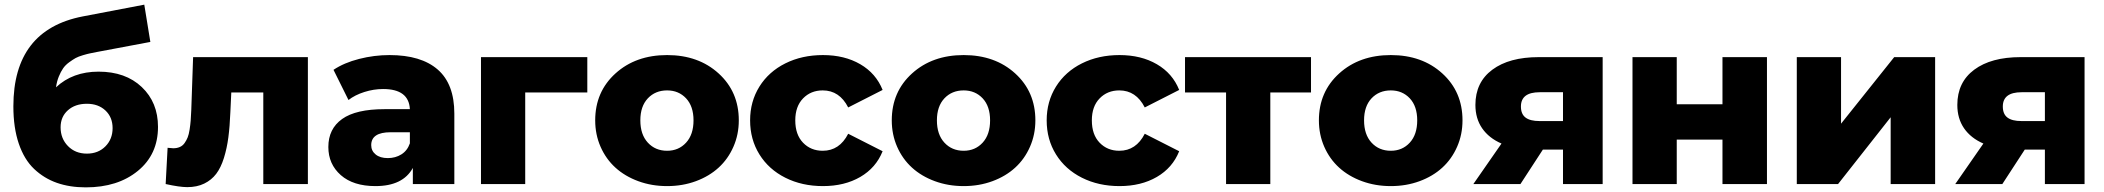

<svg xmlns="http://www.w3.org/2000/svg" viewBox="-20 -786 8986 820"><path d="M346.2 14.2Q277.8 14.2 222.9 -5.1Q168 -24.4 125.7 -64.5Q83.5 -104.5 60.3 -172.4Q37.1 -240.2 37.1 -332Q37.1 -658.2 333 -715.8L596.2 -766.1L622.1 -606.9L394 -564Q374.5 -560.1 364.5 -558.1Q354.5 -556.2 334.5 -550.3Q314.5 -544.4 303 -538.1Q291.5 -531.7 275.4 -520Q259.3 -508.3 249.5 -494.1Q239.7 -480 231.2 -459.2Q222.7 -438.5 219.2 -413.1Q290.5 -480 400.9 -480Q516.1 -480 585.4 -414.3Q654.8 -348.6 654.8 -244.1Q654.8 -126.5 568.8 -56.2Q482.9 14.2 346.2 14.2ZM351.1 -129.9Q399.4 -129.9 430.2 -160.9Q460.9 -191.9 460.9 -238.8Q460.9 -285.2 430.4 -314Q399.9 -342.8 351.1 -342.8Q300.8 -342.8 269.8 -314.9Q238.8 -287.1 238.8 -242.2Q238.8 -194.3 270.3 -162.1Q301.8 -129.9 351.1 -129.9Z M779.8 13.2Q747.1 13.2 687.5 0L695.8 -154.8Q713.4 -152.8 719.7 -152.8Q735.8 -152.8 748 -158.2Q760.3 -163.6 768.3 -175Q776.4 -186.5 781.5 -199.2Q786.6 -211.9 789.8 -232.7Q793 -253.4 794.4 -271.2Q795.9 -289.1 796.9 -315.9L804.7 -542H1294.9V0H1104.5V-391.1H967.8L963.9 -308.1Q961.4 -246.1 955.3 -199.5Q949.2 -152.8 936.3 -111.3Q923.3 -69.8 903.3 -43.5Q883.3 -17.1 852.3 -2Q821.3 13.2 779.8 13.2Z M1743.2 0V-68.8Q1700.7 8.8 1583.5 8.8Q1488.8 8.8 1435.5 -38.1Q1382.3 -85 1382.3 -158.2Q1382.3 -235.8 1441.2 -277.8Q1500 -319.8 1622.6 -319.8H1730.5Q1726.1 -405.8 1616.2 -405.8Q1576.2 -405.8 1536.1 -393.1Q1496.1 -380.4 1468.3 -358.9L1404.3 -487.8Q1449.7 -518.1 1513.9 -534.4Q1578.1 -550.8 1643.6 -550.8Q1778.3 -550.8 1849.4 -489Q1920.4 -427.2 1920.4 -300.8V0ZM1730.5 -173.8V-221.2H1648.4Q1565.4 -221.2 1565.4 -166Q1565.4 -141.6 1584.5 -126.2Q1603.5 -110.8 1636.2 -110.8Q1668.9 -110.8 1694.3 -126.7Q1719.7 -142.6 1730.5 -173.8Z M2034.2 0V-542H2488.3V-391.1H2223.1V0Z M2522 -272Q2522 -394 2608.6 -472.4Q2695.3 -550.8 2829.1 -550.8Q2962.9 -550.8 3049.1 -472.4Q3135.3 -394 3135.3 -272Q3135.3 -211.4 3112.3 -159.2Q3089.4 -106.9 3049.1 -70.1Q3008.8 -33.2 2951.9 -12.2Q2895 8.8 2829.1 8.8Q2763.2 8.8 2706.1 -12.2Q2648.9 -33.2 2608.4 -70.1Q2567.9 -106.9 2544.9 -159.2Q2522 -211.4 2522 -272ZM2829.1 -142.1Q2878.4 -142.1 2910.2 -176.8Q2941.9 -211.4 2941.9 -272Q2941.9 -332 2910.2 -366Q2878.4 -399.9 2829.1 -399.9Q2778.8 -399.9 2746.8 -366Q2714.8 -332 2714.8 -272Q2714.8 -211.4 2746.8 -176.8Q2778.8 -142.1 2829.1 -142.1Z M3494.6 8.8Q3405.3 8.8 3334.2 -26.9Q3263.2 -62.5 3223.4 -126.5Q3183.6 -190.4 3183.6 -272Q3183.6 -352.5 3223.4 -416.3Q3263.2 -480 3334.2 -515.4Q3405.3 -550.8 3494.6 -550.8Q3586.9 -550.8 3654.1 -511.7Q3721.2 -472.7 3749.5 -401.9L3602.5 -327.1Q3565.4 -399.9 3493.7 -399.9Q3442.9 -399.9 3409.7 -365.7Q3376.5 -331.5 3376.5 -272Q3376.5 -210.9 3409.7 -176.5Q3442.9 -142.1 3493.7 -142.1Q3565.4 -142.1 3602.5 -214.8L3749.5 -140.1Q3721.2 -69.3 3654.1 -30.3Q3586.9 8.8 3494.6 8.8Z M3788.6 -272Q3788.6 -394 3875.2 -472.4Q3961.9 -550.8 4095.7 -550.8Q4229.5 -550.8 4315.7 -472.4Q4401.9 -394 4401.9 -272Q4401.9 -211.4 4378.9 -159.2Q4356 -106.9 4315.7 -70.1Q4275.4 -33.2 4218.5 -12.2Q4161.6 8.8 4095.7 8.8Q4029.8 8.8 3972.7 -12.2Q3915.5 -33.2 3875 -70.1Q3834.5 -106.9 3811.5 -159.2Q3788.6 -211.4 3788.6 -272ZM4095.7 -142.1Q4145 -142.1 4176.8 -176.8Q4208.5 -211.4 4208.5 -272Q4208.5 -332 4176.8 -366Q4145 -399.9 4095.7 -399.9Q4045.4 -399.9 4013.4 -366Q3981.4 -332 3981.4 -272Q3981.4 -211.4 4013.4 -176.8Q4045.4 -142.1 4095.7 -142.1Z M4761.2 8.8Q4671.9 8.8 4600.8 -26.9Q4529.8 -62.5 4490 -126.5Q4450.2 -190.4 4450.2 -272Q4450.2 -352.5 4490 -416.3Q4529.8 -480 4600.8 -515.4Q4671.9 -550.8 4761.2 -550.8Q4853.5 -550.8 4920.7 -511.7Q4987.8 -472.7 5016.1 -401.9L4869.1 -327.1Q4832 -399.9 4760.3 -399.9Q4709.5 -399.9 4676.3 -365.7Q4643.1 -331.5 4643.1 -272Q4643.1 -210.9 4676.3 -176.5Q4709.5 -142.1 4760.3 -142.1Q4832 -142.1 4869.1 -214.8L5016.1 -140.1Q4987.8 -69.3 4920.7 -30.3Q4853.5 8.8 4761.2 8.8Z M5216.3 0V-391.1H5041V-542H5579.1V-391.1H5405.3V0Z M5612.8 -272Q5612.8 -394 5699.5 -472.4Q5786.1 -550.8 5919.9 -550.8Q6053.7 -550.8 6139.9 -472.4Q6226.1 -394 6226.1 -272Q6226.1 -211.4 6203.1 -159.2Q6180.2 -106.9 6139.9 -70.1Q6099.6 -33.2 6042.7 -12.2Q5985.8 8.8 5919.9 8.8Q5854 8.8 5796.9 -12.2Q5739.7 -33.2 5699.2 -70.1Q5658.7 -106.9 5635.7 -159.2Q5612.8 -211.4 5612.8 -272ZM5919.9 -142.1Q5969.2 -142.1 6001 -176.8Q6032.7 -211.4 6032.7 -272Q6032.7 -332 6001 -366Q5969.2 -399.9 5919.9 -399.9Q5869.6 -399.9 5837.6 -366Q5805.7 -332 5805.7 -272Q5805.7 -211.4 5837.6 -176.8Q5869.6 -142.1 5919.9 -142.1Z M6655.3 0V-147H6569.3L6473.6 0H6272.5L6392.6 -172.9Q6338.9 -196.3 6310.1 -238Q6281.2 -279.8 6281.2 -337.9Q6281.2 -434.6 6353.5 -488.3Q6425.8 -542 6551.3 -542H6824.7V0ZM6655.3 -269V-392.1H6555.7Q6475.6 -392.1 6475.6 -331.1Q6475.6 -298.8 6495.4 -283.9Q6515.1 -269 6554.7 -269Z M6952.1 0V-542H7141.1V-340.8H7336.4V-542H7526.4V0H7336.4V-189.9H7141.1V0Z M7653.8 0V-542H7842.8V-257.8L8069.8 -542H8244.6V0H8054.7V-285.2L7830.1 0Z M8713.4 0V-147H8627.4L8531.7 0H8330.6L8450.7 -172.9Q8397 -196.3 8368.2 -238Q8339.4 -279.8 8339.4 -337.9Q8339.4 -434.6 8411.6 -488.3Q8483.9 -542 8609.4 -542H8882.8V0ZM8713.4 -269V-392.1H8613.8Q8533.7 -392.1 8533.7 -331.1Q8533.7 -298.8 8553.5 -283.9Q8573.2 -269 8612.8 -269Z"/></svg>

Font: Montserrat ExtraBold
Style: Regular
Weight: 800
Designer: Julieta Ulanovsky
Foundry: Julieta Ulanovsky
Version: Version 9.000